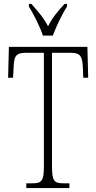

<svg xmlns="http://www.w3.org/2000/svg" viewBox="-20 -951 488 971"><path d="M197 -771H247C264 -816 294 -880 319 -918V-931H306C271 -892 246 -864 223 -818C199 -864 173 -892 139 -931H126V-918C150 -880 182 -816 197 -771ZM113 0H331V-24H302C254 -24 243 -35 243 -109V-684H337C388 -684 396 -665 399 -612L401 -558H426L422 -714H25L21 -558H46L49 -612C51 -665 59 -684 110 -684H202V-108C202 -35 190 -24 143 -24H113Z"/></svg>

Font: Noto Serif Lao ExtraCondensed ExtraLight
Style: Regular
Weight: 200
Width: 2
Designer: Monotype Design Team
Foundry: Monotype Imaging Inc.
Version: Version 2.003